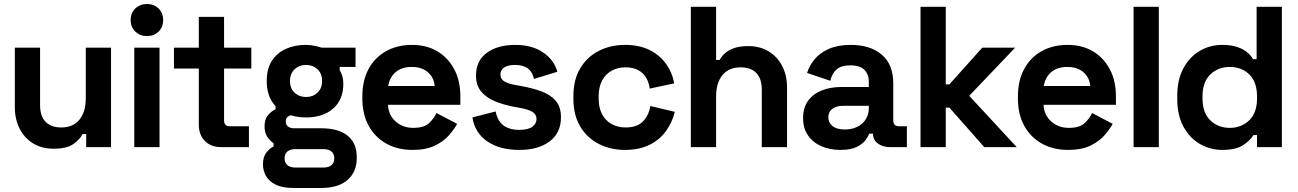

<svg xmlns="http://www.w3.org/2000/svg" viewBox="-20 -734 6474 958"><path d="M54 -200V-496H180V-210Q180 -154 207.5 -126Q235 -98 286 -98Q344 -98 376 -136.5Q408 -175 408 -244V-496H534V0H410V-65H392Q380 -40 347 -16Q314 8 247 8Q189 8 145.5 -18.5Q102 -45 78 -92Q54 -139 54 -200Z M650 0V-496H776V0ZM632 -634Q632 -670 655.5 -692Q679 -714 713 -714Q748 -714 771 -692Q794 -670 794 -634Q794 -598 771 -576Q748 -554 713 -554Q679 -554 655.5 -576Q632 -598 632 -634Z M1082 0Q1033 0 1002.5 -30.5Q972 -61 972 -112V-392H848V-496H972V-650H1098V-496H1234V-392H1098V-134Q1098 -104 1126 -104H1222V0Z M1445 204Q1389 204 1355 187Q1321 170 1306.5 143Q1292 116 1292 86Q1292 48 1310 26Q1328 4 1345 -3V-19Q1329 -30 1314.5 -50Q1300 -70 1300 -104Q1300 -139 1317.5 -159.5Q1335 -180 1355 -189V-205L1435 -160Q1424 -158 1415 -151Q1406 -144 1406 -127Q1406 -110 1418 -102Q1430 -94 1446 -94H1581Q1669 -94 1714.5 -57Q1760 -20 1760 48V56Q1760 123 1714.5 163.5Q1669 204 1581 204ZM1593 102Q1620 102 1634 90Q1648 78 1648 56Q1648 34 1634 22Q1620 10 1593 10H1455Q1428 10 1414 22Q1400 34 1400 56Q1400 78 1414 90Q1428 102 1455 102ZM1587 -330Q1587 -367 1564 -388.5Q1541 -410 1507 -410Q1473 -410 1450 -388.5Q1427 -367 1427 -330Q1427 -293 1450 -271.5Q1473 -250 1507 -250Q1541 -250 1564 -271.5Q1587 -293 1587 -330ZM1311 -328V-332Q1311 -391 1336.5 -430.5Q1362 -470 1406 -490Q1450 -510 1505 -510Q1528 -510 1549 -505.5Q1570 -501 1586 -496H1754V-400H1675V-384Q1683 -371 1688 -354Q1693 -337 1693 -316Q1693 -236 1642 -192Q1591 -148 1507 -148Q1451 -148 1406.5 -168Q1362 -188 1336.5 -228.5Q1311 -269 1311 -328Z M1788 -242V-254Q1788 -332 1819 -389.5Q1850 -447 1906 -478.5Q1962 -510 2036 -510Q2109 -510 2163 -477.5Q2217 -445 2247 -387.5Q2277 -330 2277 -254V-211H1916Q1918 -160 1954 -128Q1990 -96 2042 -96Q2095 -96 2120 -119Q2145 -142 2158 -170L2261 -116Q2247 -90 2220.5 -59.5Q2194 -29 2150 -7.5Q2106 14 2038 14Q1964 14 1907.5 -17.5Q1851 -49 1819.5 -106.5Q1788 -164 1788 -242ZM2149 -305Q2145 -348 2114.5 -374Q2084 -400 2035 -400Q1984 -400 1954 -374Q1924 -348 1917 -305Z M2337 -148 2453 -178Q2460 -143 2476.5 -123Q2493 -103 2517.5 -94.5Q2542 -86 2571 -86Q2615 -86 2636 -101.5Q2657 -117 2657 -140Q2657 -163 2637 -175.5Q2617 -188 2573 -196L2545 -201Q2493 -211 2450 -228.5Q2407 -246 2381 -277Q2355 -308 2355 -357Q2355 -431 2409 -470.5Q2463 -510 2551 -510Q2634 -510 2689 -473Q2744 -436 2761 -376L2644 -340Q2636 -378 2611.5 -394Q2587 -410 2551 -410Q2515 -410 2496 -397.5Q2477 -385 2477 -363Q2477 -339 2497 -327.5Q2517 -316 2551 -310L2579 -305Q2635 -295 2680.5 -278.5Q2726 -262 2752.5 -231.5Q2779 -201 2779 -149Q2779 -71 2722.5 -28.5Q2666 14 2571 14Q2474 14 2412 -28Q2350 -70 2337 -148Z M2841 -241V-255Q2841 -336 2875 -393Q2909 -450 2967.5 -480Q3026 -510 3098 -510Q3169 -510 3220 -485Q3271 -460 3302.5 -416.5Q3334 -373 3344 -318L3222 -292Q3218 -322 3204 -346Q3190 -370 3164.5 -384Q3139 -398 3101 -398Q3063 -398 3032.5 -381.5Q3002 -365 2984.5 -332.5Q2967 -300 2967 -253V-243Q2967 -196 2984.5 -163.5Q3002 -131 3032.5 -114.5Q3063 -98 3101 -98Q3158 -98 3187.5 -127.5Q3217 -157 3225 -205L3347 -176Q3334 -123 3302.5 -79.5Q3271 -36 3220 -11Q3169 14 3098 14Q3026 14 2967.5 -16Q2909 -46 2875 -103Q2841 -160 2841 -241Z M3427 0V-700H3553V-435H3571Q3579 -451 3596 -467Q3613 -483 3641.5 -493.5Q3670 -504 3714 -504Q3772 -504 3815.5 -477.5Q3859 -451 3883 -404.5Q3907 -358 3907 -296V0H3781V-286Q3781 -342 3753.5 -370Q3726 -398 3675 -398Q3617 -398 3585 -359.5Q3553 -321 3553 -252V0Z M3987 -145Q3987 -196 4011.5 -230.5Q4036 -265 4079.5 -282.5Q4123 -300 4179 -300H4315V-328Q4315 -363 4293 -385.5Q4271 -408 4223 -408Q4176 -408 4153 -386.5Q4130 -365 4123 -331L4007 -370Q4019 -408 4045.5 -439.5Q4072 -471 4116.5 -490.5Q4161 -510 4225 -510Q4323 -510 4380 -461Q4437 -412 4437 -319V-134Q4437 -104 4465 -104H4505V0H4421Q4384 0 4360 -18Q4336 -36 4336 -66V-67H4317Q4313 -55 4299 -35.5Q4285 -16 4255 -1Q4225 14 4173 14Q4120 14 4078 -4.5Q4036 -23 4011.5 -58.5Q3987 -94 3987 -145ZM4315 -196V-206H4188Q4153 -206 4133 -191Q4113 -176 4113 -149Q4113 -122 4134 -105Q4155 -88 4195 -88Q4248 -88 4281.5 -117.5Q4315 -147 4315 -196Z M4573 0V-700H4699V-313H4717L4881 -496H5045L4816 -256L5053 0H4891L4717 -197H4699V0Z M5059 -242V-254Q5059 -332 5090 -389.5Q5121 -447 5177 -478.5Q5233 -510 5307 -510Q5380 -510 5434 -477.5Q5488 -445 5518 -387.5Q5548 -330 5548 -254V-211H5187Q5189 -160 5225 -128Q5261 -96 5313 -96Q5366 -96 5391 -119Q5416 -142 5429 -170L5532 -116Q5518 -90 5491.5 -59.5Q5465 -29 5421 -7.5Q5377 14 5309 14Q5235 14 5178.5 -17.5Q5122 -49 5090.5 -106.5Q5059 -164 5059 -242ZM5420 -305Q5416 -348 5385.5 -374Q5355 -400 5306 -400Q5255 -400 5225 -374Q5195 -348 5188 -305Z M5636 0V-700H5762V0Z M5854 -240V-256Q5854 -337 5885 -394Q5916 -451 5967 -480.5Q6018 -510 6078 -510Q6123 -510 6153.5 -499.5Q6184 -489 6203 -473Q6222 -457 6232 -439H6250V-700H6376V0H6252V-60H6234Q6217 -32 6181.5 -9Q6146 14 6078 14Q6019 14 5967.5 -15.5Q5916 -45 5885 -102Q5854 -159 5854 -240ZM6252 -243V-253Q6252 -325 6213.5 -362.5Q6175 -400 6116 -400Q6058 -400 6019 -362.5Q5980 -325 5980 -253V-243Q5980 -171 6019 -133.5Q6058 -96 6116 -96Q6174 -96 6213 -133.5Q6252 -171 6252 -243Z"/></svg>

Font: Space Grotesk Frontify
Style: Bold
Weight: 700
Designer: Florian Karsten
Version: Version 2.000